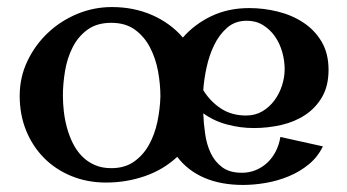

<svg xmlns="http://www.w3.org/2000/svg" viewBox="-20 -502 990 547"><path d="M703.1 -137.2Q665 -137.2 627.2 -147.2Q589.4 -157.2 559.1 -179.2Q560.1 -150.4 564.5 -120.4Q568.8 -90.3 580.3 -65.9Q591.8 -41.5 613 -25.6Q634.3 -9.8 668.9 -9.8Q690.9 -9.8 709.7 -17.8Q728.5 -25.9 742.7 -39.6Q756.8 -53.2 766.1 -71.8Q775.4 -90.3 778.8 -111.8L899.9 -85Q885.3 -54.7 859.6 -33.7Q834 -12.7 802.7 0.2Q771.5 13.2 737.8 19Q704.1 24.9 672.9 24.9Q609.4 24.9 562.3 4.6Q515.1 -15.6 484.9 -55.2Q445.8 -18.6 392.8 -0.2Q339.8 18.1 282.2 18.1Q228.5 18.1 183.3 -0.5Q138.2 -19 105.5 -52Q72.8 -85 54.4 -130.1Q36.1 -175.3 36.1 -229Q36.1 -281.7 57.9 -327.6Q79.6 -373.5 116 -408Q152.3 -442.4 199.7 -462.2Q247.1 -481.9 298.8 -481.9Q361.3 -481.9 413.6 -459Q465.8 -436 501 -395Q534.2 -433.1 582.3 -456.1Q630.4 -479 689.9 -479Q731 -479 771.5 -469Q812 -459 844.2 -437.7Q876.5 -416.5 896.2 -383.3Q916 -350.1 916 -303.2Q916 -257.3 897.7 -225.8Q879.4 -194.3 849.6 -174.6Q819.8 -154.8 781.5 -146Q743.2 -137.2 703.1 -137.2ZM437 -227.1Q437 -262.2 430.2 -299.3Q423.3 -336.4 407.2 -367.2Q391.1 -397.9 364.3 -417.5Q337.4 -437 296.9 -437Q255.9 -437 229 -417.2Q202.1 -397.5 186.8 -366.9Q171.4 -336.4 165.3 -299.8Q159.2 -263.2 159.2 -230Q159.2 -208 161.9 -184.3Q164.6 -160.6 170.9 -137.7Q177.2 -114.7 187.5 -94Q197.8 -73.2 213.1 -57.4Q228.5 -41.5 249.3 -32.2Q270 -22.9 296.9 -22.9Q335.4 -22.9 361.8 -41.5Q388.2 -60.1 404.5 -89.6Q420.9 -119.1 428.5 -155.5Q436 -191.9 437 -227.1ZM683.1 -442.9Q649.9 -442.9 627.2 -423.1Q604.5 -403.3 590.1 -373.5Q575.7 -343.8 568.4 -309.3Q561 -274.9 559.1 -245.1Q578.6 -213.4 609.1 -193.1Q639.6 -172.9 681.2 -172.9Q707 -172.9 727.3 -184.8Q747.6 -196.8 761.7 -215.8Q775.9 -234.9 783.4 -258.3Q791 -281.7 791 -305.2Q791 -328.6 784.2 -353.3Q777.3 -377.9 763.7 -397.7Q750 -417.5 729.7 -430.2Q709.5 -442.9 683.1 -442.9Z"/></svg>

Font: Original Surfer
Style: Regular
Weight: 400
Designer: Astigmatic (AOETI)
Foundry: Astigmatic (AOETI)
Version: Version 1.001